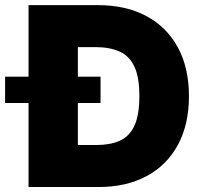

<svg xmlns="http://www.w3.org/2000/svg" viewBox="-79 -748 808 768"><path d="M315.4 0H35.2V-727.5H312.5Q424.8 -727.5 506.3 -683.8Q587.9 -640.1 632.3 -558.6Q676.8 -477.1 676.8 -363.3Q676.8 -250 632.6 -168.5Q588.4 -86.9 507.3 -43.5Q426.3 0 315.4 0ZM301.8 -559.6H232.4V-168H307.6Q361.8 -168 400.1 -185.1Q438.5 -202.1 458.5 -244.9Q478.5 -287.6 478.5 -363.3Q478.5 -439.5 458.3 -482.2Q438 -524.9 398.4 -542.2Q358.9 -559.6 301.8 -559.6ZM-58.6 -335.9V-441.4H323.2V-335.9Z"/></svg>

Font: Inter Tight Black
Style: Regular
Weight: 900
Designer: Rasmus Andersson
Foundry: rsms
Version: Version 3.004; ttfautohint (v1.8.4.7-5d5b)